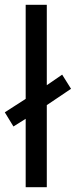

<svg xmlns="http://www.w3.org/2000/svg" viewBox="-29 -780 316 800"><path d="M78 0V-285L27 -253L-9 -312L78 -368V-760H166V-425L230 -469L267 -410L166 -342V0Z"/></svg>

Font: Noto Sans Cherokee
Style: Regular
Weight: 400
Designer: Monotype Design Team
Foundry: Monotype Imaging Inc.
Version: Version 2.001